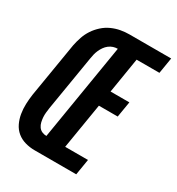

<svg xmlns="http://www.w3.org/2000/svg" viewBox="-176 -845 879 955"><g transform="rotate(30 263.5 -367.5)"><path d="M167 0Q139 0 112.5 -7.5Q86 -15 66 -31.5Q46 -48 34.5 -72Q23 -96 18.5 -123Q14 -150 15 -178Q16 -206 20 -234L72 -548Q77 -573 85.5 -598Q94 -623 108.5 -645Q123 -667 143.5 -685.5Q164 -704 188.5 -715Q213 -726 238 -730.5Q263 -735 288 -735H527L512 -644H381L348 -442H456L441 -352H333L290 -91H421L406 0ZM182 -91 273 -644Q260 -644 247.5 -640Q235 -636 224 -627.5Q213 -619 205 -607.5Q197 -596 191.5 -583.5Q186 -571 183 -558.5Q180 -546 178 -533L126 -219Q124 -205 122.5 -191Q121 -177 122 -163.5Q123 -150 126 -137Q129 -124 136.5 -113Q144 -102 156 -96.5Q168 -91 182 -91Z"/></g></svg>

Font: Iosevka SS18 Extrabold
Style: Italic
Weight: 800
Italic angle: -9°
Monospace: yes
Designer: Belleve Invis
Foundry: Belleve Invis
Version: Version 25.1.1; ttfautohint (v1.8.4)